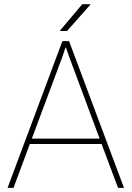

<svg xmlns="http://www.w3.org/2000/svg" viewBox="-20 -910 637 930"><path d="M134.3 -238.8H462.4L313.5 -639.2L299.8 -679.2H296.9L283.7 -639.2ZM472.2 -212.4H124.5L45.4 0H16.6L282.2 -710.9H314.5L580.6 0H551.8ZM378.4 -889.6H416.5L417.5 -887.2L304.7 -759.8H272L271 -762.2Z"/></svg>

Font: Roboto-Thin
Style: Regular
Weight: 250
Designer: Google
Version: Version 1.100141; 2013; ttfautohint (v0.94.14-c901) -l 8 -r 